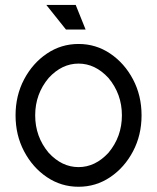

<svg xmlns="http://www.w3.org/2000/svg" viewBox="-20 -728 621 759"><path d="M290.5 -67.4Q356.4 -67.4 408.7 -124Q461.9 -187.5 461.9 -272Q461.9 -356.4 408.7 -419.9Q356.4 -476.6 290.5 -476.6Q224.6 -476.6 172.4 -419.9Q119.1 -356.4 119.1 -272Q119.1 -187.5 172.4 -124Q224.6 -67.4 290.5 -67.4ZM290.5 10.3Q221.7 10.3 165.3 -27.8Q108.9 -65.9 75.2 -129.9Q41.5 -193.8 41.5 -272Q41.5 -350.1 75.2 -414.1Q108.9 -478 165.3 -516.1Q221.7 -554.2 290.5 -554.2Q359.4 -554.2 415.8 -516.1Q472.2 -478 505.9 -414.1Q539.6 -350.1 539.6 -272Q539.6 -193.8 505.9 -129.9Q472.2 -65.9 415.8 -27.8Q359.4 10.3 290.5 10.3ZM240.7 -611.3 163.1 -708.5H279.3L318.4 -611.3Z"/></svg>

Font: Turpis
Style: Regular
Weight: 400
Designer: GGBotNet
Foundry: f0n7
Version: 1.00